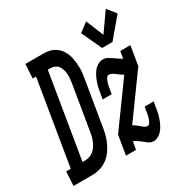

<svg xmlns="http://www.w3.org/2000/svg" viewBox="-240 -929 1058 1088"><g transform="rotate(-30 289.5 -385.0)"><path d="M-63 0 -58 -92H-28L63 -643H41L46 -735H163Q180 -735 196 -732.5Q212 -730 226 -723Q240 -716 252 -706Q264 -696 272.5 -683Q281 -670 287 -655Q293 -640 296 -624.5Q299 -609 300.5 -592.5Q302 -576 302 -559.5Q302 -543 300 -526.5Q298 -510 295 -493L246 -198Q242 -174 235.5 -151Q229 -128 217.5 -105Q206 -82 190.5 -62Q175 -42 153.5 -27.5Q132 -13 108 -6.5Q84 0 60 0ZM49 -92H65Q79 -92 93.5 -96.5Q108 -101 119.5 -110Q131 -119 140 -131.5Q149 -144 155 -158Q161 -172 165 -185.5Q169 -199 171 -213L220 -508Q222 -523 223.5 -537.5Q225 -552 224 -566.5Q223 -581 219 -595Q215 -609 207 -620Q199 -631 186 -637Q173 -643 159 -643H140ZM468 -596 407 -728 465 -772 512 -657 597 -778 642 -722 536 -596ZM456 8Q446 8 437 3.5Q428 -1 420 -7Q412 -13 404.5 -19.5Q397 -26 389 -31.5Q381 -37 372.5 -42Q364 -47 355 -52L346 0H280L301 -126L501 -402Q491 -408 482 -414.5Q473 -421 464 -428Q455 -435 445 -440.5Q435 -446 423 -446Q417 -446 412.5 -440.5Q408 -435 405 -429.5Q402 -424 400 -418Q398 -412 396 -406Q394 -400 393 -394Q392 -388 391 -382L384 -342H325L332 -382Q334 -398 338 -414.5Q342 -431 347.5 -446.5Q353 -462 361 -478Q369 -494 380 -507.5Q391 -521 406.5 -529.5Q422 -538 439 -538Q454 -538 467 -531Q480 -524 492.5 -515.5Q505 -507 517 -498.5Q529 -490 541 -483L549 -530H615L594 -404L397 -132Q407 -126 415.5 -119.5Q424 -113 432.5 -105.5Q441 -98 450.5 -91Q460 -84 472 -84Q478 -84 482.5 -89.5Q487 -95 490 -100.5Q493 -106 495 -112Q497 -118 499 -124Q501 -130 502 -136Q503 -142 504 -148L511 -188H570L563 -148Q561 -132 557 -115.5Q553 -99 547.5 -83.5Q542 -68 534 -52Q526 -36 515 -22.5Q504 -9 488.5 -0.5Q473 8 456 8Z"/></g></svg>

Font: Iosevka Slab Semibold Extended
Style: Italic
Weight: 600
Width: 7
Italic angle: -9°
Monospace: yes
Designer: Belleve Invis
Foundry: Belleve Invis
Version: Version 11.1.0; ttfautohint (v1.8.3)